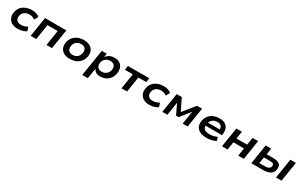

<svg xmlns="http://www.w3.org/2000/svg" viewBox="284 -2297 6652 4263"><g transform="rotate(30 3609.5 -165.5)"><path d="M317 10Q226 10 165 -26Q104 -62 78 -126.5Q52 -191 68 -275Q81 -335 111 -380Q141 -425 185.5 -453.5Q230 -482 284 -496.5Q338 -511 398 -511Q458 -511 509.5 -494.5Q561 -478 589 -449L537 -350Q509 -372 472 -385Q435 -398 396 -398Q360 -398 329 -389.5Q298 -381 273 -364Q248 -347 231 -321Q214 -295 207 -259Q192 -185 229.5 -144Q267 -103 343 -103Q385 -103 427 -116Q469 -129 504 -151L537 -52Q511 -34 476 -19.5Q441 -5 401.5 2.5Q362 10 317 10Z M651 0 730 -501H1277L1198 0H1056L1118 -392H856L794 0Z M1655 10Q1558 10 1496.5 -26.5Q1435 -63 1410.5 -128Q1386 -193 1403 -275Q1415 -332 1443.5 -375.5Q1472 -419 1514 -449Q1556 -479 1610 -495Q1664 -511 1728 -511Q1824 -511 1885.5 -474.5Q1947 -438 1971.5 -374Q1996 -310 1979 -227Q1967 -171 1938.5 -127Q1910 -83 1868.5 -52.5Q1827 -22 1773.5 -6Q1720 10 1655 10ZM1664 -98Q1712 -98 1748 -115Q1784 -132 1809 -163.5Q1834 -195 1843 -239Q1858 -313 1825.5 -358Q1793 -403 1717 -403Q1672 -403 1635.5 -386.5Q1599 -370 1574 -339Q1549 -308 1539 -263Q1525 -189 1557.5 -143.5Q1590 -98 1664 -98Z M2077 180 2186 -501H2314L2299 -398H2297Q2320 -438 2353.5 -463Q2387 -488 2428 -499.5Q2469 -511 2512 -511Q2597 -511 2651 -473.5Q2705 -436 2724.5 -371Q2744 -306 2728 -224Q2712 -150 2672 -98Q2632 -46 2571 -18Q2510 10 2432 10Q2364 10 2321.5 -18Q2279 -46 2264 -89L2263 -90L2220 180ZM2411 -98Q2458 -98 2494 -115Q2530 -132 2555.5 -163.5Q2581 -195 2590 -239Q2605 -313 2572 -358Q2539 -403 2464 -403Q2419 -403 2382.5 -387Q2346 -371 2321 -339.5Q2296 -308 2286 -263Q2272 -189 2305 -143.5Q2338 -98 2411 -98Z M2980 0 3042 -394H2839L2856 -501H3403L3386 -394H3184L3123 0Z M3693 10Q3602 10 3541 -26Q3480 -62 3454 -126.5Q3428 -191 3444 -275Q3457 -335 3487 -380Q3517 -425 3561.5 -453.5Q3606 -482 3660 -496.5Q3714 -511 3774 -511Q3834 -511 3885.5 -494.5Q3937 -478 3965 -449L3913 -350Q3885 -372 3848 -385Q3811 -398 3772 -398Q3736 -398 3705 -389.5Q3674 -381 3649 -364Q3624 -347 3607 -321Q3590 -295 3583 -259Q3568 -185 3605.5 -144Q3643 -103 3719 -103Q3761 -103 3803 -116Q3845 -129 3880 -151L3913 -52Q3887 -34 3852 -19.5Q3817 -5 3777.5 2.5Q3738 10 3693 10Z M4027 0 4106 -501H4237L4383 -200L4625 -501H4757L4677 0H4548L4602 -336H4603L4399 -79H4333L4210 -337H4209L4156 0Z M5165 10Q5054 10 4986 -25Q4918 -60 4892 -124.5Q4866 -189 4883 -274Q4899 -348 4942 -400.5Q4985 -453 5052.5 -482Q5120 -511 5207 -511Q5286 -511 5341.5 -481Q5397 -451 5422.5 -393Q5448 -335 5438 -249L5434 -214H4985L4998 -299H5344L5322 -277Q5330 -325 5317.5 -356Q5305 -387 5275.5 -403Q5246 -419 5201 -419Q5154 -419 5115 -401Q5076 -383 5050.5 -348.5Q5025 -314 5017 -266L5015 -255Q5005 -201 5020 -165Q5035 -129 5075 -110.5Q5115 -92 5181 -92Q5230 -92 5279.5 -103Q5329 -114 5369 -136L5399 -46Q5352 -17 5289 -3.5Q5226 10 5165 10Z M5556 0 5635 -501H5777L5748 -311H6021L6051 -501H6194L6115 0H5973L6005 -203H5731L5699 0Z M6308 0 6387 -501H6529L6504 -343H6671Q6790 -343 6839 -297.5Q6888 -252 6870 -156Q6859 -103 6826 -68.5Q6793 -34 6739.5 -17Q6686 0 6614 0ZM6461 -92H6613Q6668 -92 6701 -111.5Q6734 -131 6743 -171Q6752 -215 6725.5 -233Q6699 -251 6641 -251H6487ZM6941 0 7020 -501H7162L7083 0Z"/></g></svg>

Font: Nunito Sans 7pt SemiExpanded
Style: Bold Italic
Weight: 700
Width: 6
Italic angle: -9°
Designer: Vernon Adams
Foundry: Vernon Adams
Version: Version 3.101;gftools[0.9.27]